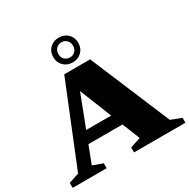

<svg xmlns="http://www.w3.org/2000/svg" viewBox="-205 -1095 1261 1278"><g transform="rotate(-30 425.5 -456.0)"><path d="M187 -199.5V-288.5H542.5V-199.5ZM779 -68.5 859.5 -38V0H464.5V-38L545 -64.5L349.5 -552.5H364.5L177.5 -65.5L254 -38V0H-7.5V-38L71.5 -64.5L322 -682.5H521ZM411.5 -912.5Q453.5 -912.5 480.8 -886Q508 -859.5 508 -817.5Q508 -776.5 480.8 -749.5Q453.5 -722.5 411.5 -722.5Q370 -722.5 342.8 -749.5Q315.5 -776.5 315.5 -817.5Q315.5 -859.5 342.8 -886Q370 -912.5 411.5 -912.5ZM412 -760.5Q436.5 -760.5 452.2 -776.5Q468 -792.5 468 -817.5Q468 -844 452.2 -860.2Q436.5 -876.5 412 -876.5Q387.5 -876.5 371.5 -860.2Q355.5 -844 355.5 -817.5Q355.5 -792.5 371.5 -776.5Q387.5 -760.5 412 -760.5Z"/></g></svg>

Font: Newsreader ExtraBold
Style: Regular
Weight: 800
Designer: Hugues Gentile
Foundry: Production Type
Version: Version 1.003